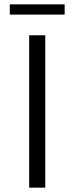

<svg xmlns="http://www.w3.org/2000/svg" viewBox="-20 -862 342 882"><path d="M114 0V-700H188V0ZM25 -795V-842H277V-795Z"/></svg>

Font: MOST Montserrat
Style: Regular
Weight: 400
Designer: Julieta Ulanovsky
Foundry: Julieta Ulanovsky
Version: Version 8.000;March 11, 2024;FontCreator 15.0.0.2926 64-bit